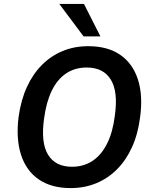

<svg xmlns="http://www.w3.org/2000/svg" viewBox="-20 -951 778 981"><path d="M341 10Q243 10 178.5 -34Q114 -78 87.5 -160Q61 -242 75 -354Q87 -440 117.5 -506.5Q148 -573 194.5 -619.5Q241 -666 300.5 -690.5Q360 -715 431 -715Q530 -715 594 -671Q658 -627 684.5 -545.5Q711 -464 696 -353Q685 -266 654.5 -199Q624 -132 577.5 -85.5Q531 -39 471 -14.5Q411 10 341 10ZM348 -99Q408 -99 453.5 -129.5Q499 -160 528 -219Q557 -278 567 -362Q584 -483 546 -544.5Q508 -606 423 -606Q363 -606 318 -576Q273 -546 244.5 -487.5Q216 -429 205 -344Q188 -222 225.5 -160.5Q263 -99 348 -99ZM407 -765 283 -931H409L493 -765Z"/></svg>

Font: Nunito Sans 10pt SemiCondensed
Style: Bold Italic
Weight: 700
Width: 4
Italic angle: -9°
Designer: Vernon Adams
Foundry: Vernon Adams
Version: Version 3.101;gftools[0.9.27]